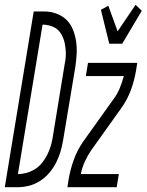

<svg xmlns="http://www.w3.org/2000/svg" viewBox="-60 -783 613 803"><path d="M-40 0 81 -735H127Q153 -735 177.5 -725.5Q202 -716 219 -699Q236 -682 245.5 -658Q255 -634 258.5 -608.5Q262 -583 260.5 -556.5Q259 -530 255 -503L204 -197Q200 -173 193 -149Q186 -125 174.5 -102.5Q163 -80 146 -60Q129 -40 107 -26Q85 -12 61 -6Q37 0 13 0ZM15 -55Q33 -55 51 -60Q69 -65 86 -75.5Q103 -86 115.5 -101.5Q128 -117 137 -134.5Q146 -152 151.5 -170Q157 -188 160 -206L210 -512Q213 -526 214.5 -541Q216 -556 215 -570Q214 -584 211.5 -598Q209 -612 204 -624.5Q199 -637 191 -648Q183 -659 171.5 -666Q160 -673 146 -676.5Q132 -680 118 -680ZM397 -600 362 -742 393 -759 432 -652 507 -763 533 -738 451 -600ZM222 0 227 -33Q234 -74 248.5 -114.5Q263 -155 288 -191L413 -366Q430 -388 440.5 -413.5Q451 -439 458 -465H299L308 -520H514L509 -488Q502 -446 487 -405.5Q472 -365 446 -329L321 -154Q306 -132 294.5 -106.5Q283 -81 278 -55H437L428 0Z"/></svg>

Font: Iosevka Term Curly Lt Obl
Style: Regular
Weight: 300
Italic angle: -9°
Designer: Belleve Invis
Foundry: Belleve Invis
Version: Version 32.3.0